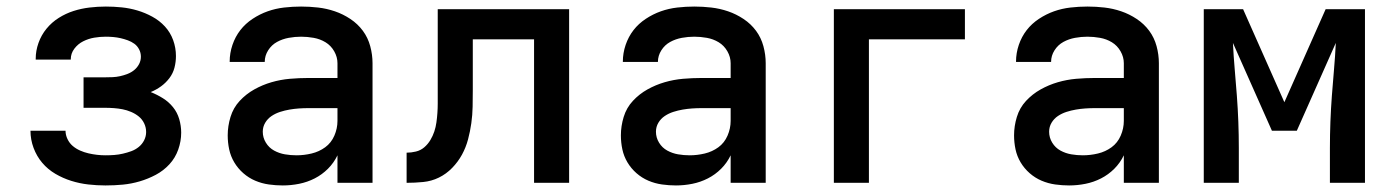

<svg xmlns="http://www.w3.org/2000/svg" viewBox="-20 -558 4240 586"><path d="M302 8Q276 8 249.5 5Q223 2 197.5 -6Q172 -14 149 -27.5Q126 -41 109 -61Q92 -81 82.5 -106.5Q73 -132 73 -159Q73 -159 73 -159Q73 -159 73 -159H180Q180 -146 186 -133.5Q192 -121 202 -112.5Q212 -104 224.5 -98.5Q237 -93 250 -90Q263 -87 276 -85.5Q289 -84 302 -84Q316 -84 329 -85Q342 -86 355 -89Q368 -92 380.5 -96.5Q393 -101 403.5 -109.5Q414 -118 420 -130Q426 -142 426 -155Q426 -155 426 -155Q426 -155 426 -155Q426 -169 420 -181.5Q414 -194 403.5 -202.5Q393 -211 380 -216.5Q367 -222 354 -224.5Q341 -227 327.5 -228Q314 -229 300 -229H235V-322H300Q312 -322 323.5 -322.5Q335 -323 346.5 -325.5Q358 -328 369.5 -332.5Q381 -337 390 -344.5Q399 -352 404.5 -362.5Q410 -373 410 -385Q410 -397 404.5 -407.5Q399 -418 390 -424.5Q381 -431 370 -435Q359 -439 348 -441.5Q337 -444 325.5 -445Q314 -446 303 -446Q285 -446 267.5 -443Q250 -440 234 -432Q218 -424 207 -409.5Q196 -395 196 -377Q196 -377 196 -377Q196 -377 196 -376H89Q89 -377 89 -377.5Q89 -378 89 -379Q89 -403 97.5 -427Q106 -451 122 -470.5Q138 -490 159.5 -503.5Q181 -517 204.5 -524.5Q228 -532 253 -535Q278 -538 303 -538Q327 -538 351.5 -535.5Q376 -533 399.5 -526Q423 -519 445 -507Q467 -495 483.5 -477Q500 -459 508.5 -435.5Q517 -412 517 -387Q517 -369 512.5 -351.5Q508 -334 497 -319.5Q486 -305 471.5 -294.5Q457 -284 440 -277Q460 -269 477.5 -258Q495 -247 508 -231Q521 -215 527 -194.5Q533 -174 533 -153Q533 -127 524 -101.5Q515 -76 497 -56.5Q479 -37 455.5 -24.5Q432 -12 406.5 -4.5Q381 3 355 5.5Q329 8 302 8Z M843 8Q822 8 800.5 5Q779 2 759 -6.5Q739 -15 722.5 -29.5Q706 -44 695 -62.5Q684 -81 679.5 -102Q675 -123 675 -145Q675 -173 683.5 -201Q692 -229 711.5 -250Q731 -271 756 -285Q781 -299 808.5 -307Q836 -315 864.5 -317.5Q893 -320 922 -320H1010V-365Q1010 -384 1000 -401.5Q990 -419 973.5 -429Q957 -439 937.5 -442.5Q918 -446 899 -446Q880 -446 861 -442.5Q842 -439 825.5 -430Q809 -421 798.5 -404.5Q788 -388 788 -369Q788 -369 788 -369Q788 -369 788 -369Q788 -369 788 -369Q788 -369 788 -369H681Q681 -369 681 -369.5Q681 -370 681 -370Q681 -396 689.5 -421Q698 -446 713.5 -466Q729 -486 751 -500.5Q773 -515 797 -523.5Q821 -532 847 -535Q873 -538 899 -538Q925 -538 951 -535Q977 -532 1002 -523.5Q1027 -515 1049.5 -500Q1072 -485 1087.5 -464Q1103 -443 1110 -417Q1117 -391 1117 -365V0H1010V-84Q999 -61 981 -43Q963 -25 940.5 -13.5Q918 -2 893 3Q868 8 843 8ZM885 -84Q908 -84 931 -89.5Q954 -95 972.5 -108.5Q991 -122 1000.5 -144Q1010 -166 1010 -189V-228H922Q907 -228 892.5 -227Q878 -226 863.5 -223.5Q849 -221 835 -216.5Q821 -212 809 -204Q797 -196 789.5 -183.5Q782 -171 782 -156Q782 -138 791.5 -122.5Q801 -107 816.5 -98.5Q832 -90 849.5 -87Q867 -84 885 -84Z M1221 0V-92Q1235 -92 1249.5 -95.5Q1264 -99 1275 -108.5Q1286 -118 1293.5 -130.5Q1301 -143 1305.5 -156.5Q1310 -170 1312 -184.5Q1314 -199 1315 -213.5Q1316 -228 1316 -242Q1316 -256 1316 -271Q1316 -274 1316 -277Q1316 -280 1316 -283V-530H1717V0H1610V-438H1423V-283Q1423 -258 1422.5 -232.5Q1422 -207 1418.5 -182Q1415 -157 1408.5 -132.5Q1402 -108 1390 -86Q1378 -64 1360 -45.5Q1342 -27 1319.5 -16Q1297 -5 1271.5 -2.5Q1246 0 1221 0Z M2043 8Q2022 8 2000.5 5Q1979 2 1959 -6.5Q1939 -15 1922.5 -29.5Q1906 -44 1895 -62.5Q1884 -81 1879.5 -102Q1875 -123 1875 -145Q1875 -173 1883.5 -201Q1892 -229 1911.5 -250Q1931 -271 1956 -285Q1981 -299 2008.5 -307Q2036 -315 2064.5 -317.5Q2093 -320 2122 -320H2210V-365Q2210 -384 2200 -401.5Q2190 -419 2173.5 -429Q2157 -439 2137.5 -442.5Q2118 -446 2099 -446Q2080 -446 2061 -442.5Q2042 -439 2025.5 -430Q2009 -421 1998.5 -404.5Q1988 -388 1988 -369Q1988 -369 1988 -369Q1988 -369 1988 -369Q1988 -369 1988 -369Q1988 -369 1988 -369H1881Q1881 -369 1881 -369.5Q1881 -370 1881 -370Q1881 -396 1889.5 -421Q1898 -446 1913.5 -466Q1929 -486 1951 -500.5Q1973 -515 1997 -523.5Q2021 -532 2047 -535Q2073 -538 2099 -538Q2125 -538 2151 -535Q2177 -532 2202 -523.5Q2227 -515 2249.5 -500Q2272 -485 2287.5 -464Q2303 -443 2310 -417Q2317 -391 2317 -365V0H2210V-84Q2199 -61 2181 -43Q2163 -25 2140.5 -13.5Q2118 -2 2093 3Q2068 8 2043 8ZM2085 -84Q2108 -84 2131 -89.5Q2154 -95 2172.5 -108.5Q2191 -122 2200.5 -144Q2210 -166 2210 -189V-228H2122Q2107 -228 2092.5 -227Q2078 -226 2063.5 -223.5Q2049 -221 2035 -216.5Q2021 -212 2009 -204Q1997 -196 1989.5 -183.5Q1982 -171 1982 -156Q1982 -138 1991.5 -122.5Q2001 -107 2016.5 -98.5Q2032 -90 2049.5 -87Q2067 -84 2085 -84Z M2525 0V-530H2925V-438H2632V0Z M3243 8Q3222 8 3200.5 5Q3179 2 3159 -6.5Q3139 -15 3122.5 -29.5Q3106 -44 3095 -62.5Q3084 -81 3079.5 -102Q3075 -123 3075 -145Q3075 -173 3083.5 -201Q3092 -229 3111.5 -250Q3131 -271 3156 -285Q3181 -299 3208.5 -307Q3236 -315 3264.5 -317.5Q3293 -320 3322 -320H3410V-365Q3410 -384 3400 -401.5Q3390 -419 3373.5 -429Q3357 -439 3337.5 -442.5Q3318 -446 3299 -446Q3280 -446 3261 -442.5Q3242 -439 3225.5 -430Q3209 -421 3198.5 -404.5Q3188 -388 3188 -369Q3188 -369 3188 -369Q3188 -369 3188 -369Q3188 -369 3188 -369Q3188 -369 3188 -369H3081Q3081 -369 3081 -369.5Q3081 -370 3081 -370Q3081 -396 3089.5 -421Q3098 -446 3113.5 -466Q3129 -486 3151 -500.5Q3173 -515 3197 -523.5Q3221 -532 3247 -535Q3273 -538 3299 -538Q3325 -538 3351 -535Q3377 -532 3402 -523.5Q3427 -515 3449.5 -500Q3472 -485 3487.5 -464Q3503 -443 3510 -417Q3517 -391 3517 -365V0H3410V-84Q3399 -61 3381 -43Q3363 -25 3340.5 -13.5Q3318 -2 3293 3Q3268 8 3243 8ZM3285 -84Q3308 -84 3331 -89.5Q3354 -95 3372.5 -108.5Q3391 -122 3400.5 -144Q3410 -166 3410 -189V-228H3322Q3307 -228 3292.5 -227Q3278 -226 3263.5 -223.5Q3249 -221 3235 -216.5Q3221 -212 3209 -204Q3197 -196 3189.5 -183.5Q3182 -171 3182 -156Q3182 -138 3191.5 -122.5Q3201 -107 3216.5 -98.5Q3232 -90 3249.5 -87Q3267 -84 3285 -84Z M3654 0V-530H3774L3900 -246L4026 -530H4146V0H4039V-106Q4039 -146 4040.5 -186Q4042 -226 4045 -266Q4048 -306 4051.5 -346Q4055 -386 4057 -427L3938 -159H3862L3743 -427Q3745 -386 3748.5 -346Q3752 -306 3755 -266Q3758 -226 3759.5 -186Q3761 -146 3761 -106V0Z"/></svg>

Font: Iosevka Curly SmBdEx
Style: Regular
Weight: 600
Width: 7
Monospace: yes
Designer: Belleve Invis
Foundry: Belleve Invis
Version: Version 11.1.0; ttfautohint (v1.8.3)